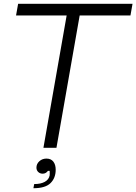

<svg xmlns="http://www.w3.org/2000/svg" viewBox="-20 -783 722 1017"><path d="M279 0H210L333 -701H65L76 -763H682L671 -701H402ZM161 192Q196 192 217.5 180Q239 168 243 146Q244 137 243 122H234Q223 137 206 137Q192 137 182.5 128Q173 119 173 105Q173 85 188.5 71Q204 57 226 57Q250 57 262.5 73Q275 89 275 116Q275 160 247.5 187Q220 214 157 214Z"/></svg>

Font: Open Sauce Sans Light Italic
Style: Regular
Weight: 300
Italic angle: -10°
Designer: Alfredo Marco Pradil
Foundry: Creative Sauce Fz LLC
Version: Version 1.477